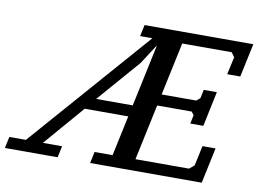

<svg xmlns="http://www.w3.org/2000/svg" viewBox="-126 -813 1243 925"><g transform="rotate(10 496.0 -350.0)"><path d="M1042 -700H510L498 -644H558L43 -56H-38L-50 0H208L220 -56H126L296 -253H509L467 -56H379L367 0H913L950 -174H886L865 -76L841 -56H579L637 -329H806L818 -313L809 -271H873L909 -442H845L836 -400L818 -385H649L704 -644H946L962 -622L943 -536H1007ZM342 -309 523 -517 583 -610H585L521 -309Z"/></g></svg>

Font: PT Serif Caption
Style: Italic
Weight: 400
Italic angle: -12°
Designer: A.Korolkova, O.Umpeleva, V.Yefimov
Foundry: ParaType Ltd
Version: Version 1.000W OFL